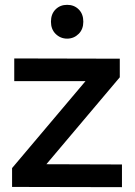

<svg xmlns="http://www.w3.org/2000/svg" viewBox="-20 -774 558 795"><path d="M39 -532V-438H334L30 -78V0L485 1V-93L172 -94L476 -454V-531ZM306 -735C293 -748 277 -754 258 -754C239 -754 223 -748 210 -735C197 -722 191 -705 191 -684C191 -664 197 -647 210 -634C223 -621 239 -614 258 -614C277 -614 293 -621 306 -634C319 -647 325 -664 325 -684C325 -705 319 -722 306 -735Z"/></svg>

Font: Argentum Sans
Style: Regular
Weight: 400
Designer: Julieta Ulanovsky
Foundry: Julieta Ulanovsky
Version: Version 5.001;March 29, 2019;FontCreator 11.5.0.2425 64-bit